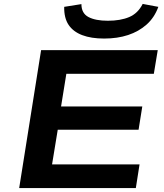

<svg xmlns="http://www.w3.org/2000/svg" viewBox="-20 -961 840 981"><path d="M78 0 190 -705H786L766 -584H319L292 -417H707L688 -298H275L246 -121H693L674 0ZM512 -764Q446 -764 400 -781.5Q354 -799 330.5 -834Q307 -869 308 -926L396 -940Q396 -893 432 -874Q468 -855 531 -855Q596 -855 640.5 -874Q685 -893 709 -941L789 -926Q769 -871 729 -835.5Q689 -800 634.5 -782Q580 -764 512 -764Z"/></svg>

Font: Nunito Sans 7pt Expanded
Style: Bold Italic
Weight: 700
Width: 7
Italic angle: -9°
Designer: Vernon Adams
Foundry: Vernon Adams
Version: Version 3.101;gftools[0.9.27]